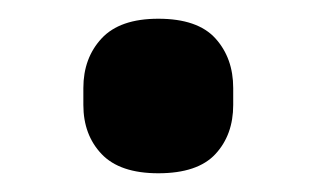

<svg xmlns="http://www.w3.org/2000/svg" viewBox="-20 -174 339 205"><path d="M149 11Q108 11 88.5 -9.5Q69 -30 69 -62V-80Q69 -112 88.5 -133Q108 -154 149 -154Q191 -154 210 -133Q229 -112 229 -80V-62Q229 -30 210 -9.5Q191 11 149 11Z"/></svg>

Font: IBM Plex Sans Thai SemiBold
Style: Regular
Weight: 600
Designer: Mike Abbink, Paul van der Laan, Pieter van Rosmalen, Ben Mitchell, Mark Frömberg
Foundry: Bold Monday
Version: Version 1.1